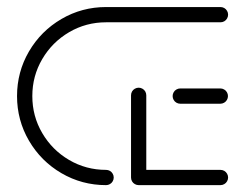

<svg xmlns="http://www.w3.org/2000/svg" viewBox="-20 -539 714 559"><path d="M644.1 -22.2Q644.1 -16.3 641.1 -11.1Q638.1 -5.9 633 -3Q627.8 0 621.9 0H383.7Q377.8 0 372.6 -3Q367.4 -5.9 364.4 -11.1Q361.5 -16.3 361.5 -22.2Q361.5 -28.1 364.4 -33.3Q367.4 -38.5 372.6 -41.5Q377.8 -44.4 383.7 -44.4H621.9Q627.8 -44.4 633 -41.5Q638.1 -38.5 641.1 -33.3Q644.1 -28.1 644.1 -22.2ZM361.5 -22.2V-261.5Q361.5 -267.4 364.4 -272.6Q367.4 -277.8 372.6 -280.7Q377.8 -283.7 383.7 -283.7Q389.6 -283.7 394.8 -280.7Q400 -277.8 403 -272.6Q405.9 -267.4 405.9 -261.5V-22.2ZM311.1 -22.2Q311.1 -16.3 308.1 -11.1Q305.2 -5.9 300 -3Q294.8 0 288.9 0Q218.5 0 158.9 -34.8Q99.3 -69.6 64.4 -129.3Q29.6 -188.9 29.6 -259.3Q29.6 -329.6 64.4 -389.3Q99.3 -448.9 158.9 -483.7Q218.5 -518.5 288.9 -518.5H621.9Q627.8 -518.5 633 -515.6Q638.1 -512.6 641.1 -507.4Q644.1 -502.2 644.1 -496.3Q644.1 -490.4 641.1 -485.2Q638.1 -480 633 -477Q627.8 -474.1 621.9 -474.1H288.9Q230.4 -474.1 181.1 -445.2Q131.9 -416.3 103 -367Q74.1 -317.8 74.1 -259.3Q74.1 -200.7 103 -151.5Q131.9 -102.2 181.1 -73.3Q230.4 -44.4 288.9 -44.4Q294.8 -44.4 300 -41.5Q305.2 -38.5 308.1 -33.3Q311.1 -28.1 311.1 -22.2ZM482.6 -259.3Q482.6 -265.2 485.6 -270.4Q488.5 -275.6 493.7 -278.5Q498.9 -281.5 504.8 -281.5H621.5Q627.4 -281.5 632.6 -278.5Q637.8 -275.6 640.7 -270.4Q643.7 -265.2 643.7 -259.3Q643.7 -253.3 640.7 -248.1Q637.8 -243 632.6 -240Q627.4 -237 621.5 -237H504.8Q498.9 -237 493.7 -240Q488.5 -243 485.6 -248.1Q482.6 -253.3 482.6 -259.3Z"/></svg>

Font: 26F Galaxy Sans
Style: Regular
Weight: 400
Designer: C₂₉H₂₅N₃O₅
Version: Version 1.100;FEAKit 1.0